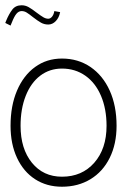

<svg xmlns="http://www.w3.org/2000/svg" viewBox="-20 -710 482 728"><path d="M422 -233Q422 -164 396 -111.5Q370 -59 323 -30.5Q276 -2 215 -2Q157 -2 113 -30.5Q69 -59 44.5 -111.5Q20 -164 20 -233Q20 -309 44.5 -366.5Q69 -424 113 -456Q157 -488 215 -488Q276 -488 323 -456Q370 -424 396 -366.5Q422 -309 422 -233ZM58 -233Q58 -146 101 -93Q144 -40 215 -40Q291 -40 337.5 -93Q384 -146 384 -233Q384 -297 363 -346.5Q342 -396 303.5 -423Q265 -450 215 -450Q168 -450 132.5 -423Q97 -396 77.5 -346.5Q58 -297 58 -233ZM0 -623Q3 -629 4 -633Q14 -657 26.5 -673.5Q39 -690 62 -690Q76 -690 88.5 -683Q101 -676 119 -662Q135 -650 144.5 -644.5Q154 -639 163 -639Q171 -639 177.5 -647Q184 -655 186 -668L208 -664Q204 -643 191.5 -630Q179 -617 163 -617Q148 -617 135.5 -624Q123 -631 105 -645Q90 -657 81 -662.5Q72 -668 62 -668Q51 -668 42.5 -658Q34 -648 25 -625L20 -613Z"/></svg>

Font: Vibes
Style: Regular
Weight: 400
Designer: AbdElmomen Kadhim
Version: Version 1.100